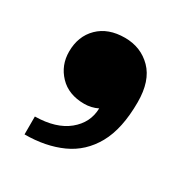

<svg xmlns="http://www.w3.org/2000/svg" viewBox="-100 -774 518 539"><g transform="rotate(30 159.0 -504.0)"><path d="M48 -374Q116 -375 154 -406Q192 -437 193 -484Q183 -479 172 -476.5Q161 -474 150 -474Q99 -474 69.5 -505Q40 -536 40 -580Q40 -630 71.5 -661Q103 -692 157 -692Q209 -692 243.5 -657Q278 -622 278 -553Q278 -467 249 -415Q220 -363 168 -339.5Q116 -316 48 -316Z"/></g></svg>

Font: Montagu Slab
Style: Bold
Weight: 700
Designer: Florian Karsten
Foundry: Florian Karsten
Version: Version 1.000